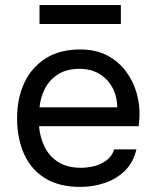

<svg xmlns="http://www.w3.org/2000/svg" viewBox="-20 -727 613 753"><path d="M295 6Q211 6 156 -28.5Q101 -63 74 -124Q47 -185 47 -263Q47 -342 75.5 -402.5Q104 -463 159 -498Q214 -533 294 -533Q356 -533 400.5 -509.5Q445 -486 474 -447Q503 -408 516 -361.5Q529 -315 527 -268Q526 -259 525.5 -250Q525 -241 524 -232H133Q137 -186 156 -149Q175 -112 210 -90.5Q245 -69 297 -69Q323 -69 349.5 -75.5Q376 -82 397.5 -98Q419 -114 428 -141H515Q503 -90 470 -57.5Q437 -25 391 -9.5Q345 6 295 6ZM135 -306H440Q439 -351 420 -385Q401 -419 368.5 -438Q336 -457 291 -457Q242 -457 208.5 -436Q175 -415 157 -381Q139 -347 135 -306ZM135 -633V-707H454V-633Z"/></svg>

Font: Onest
Style: Regular
Weight: 400
Designer: Dmitri Voloshin, Andrey Kudryavtsev
Foundry: Dmitri Voloshin, Andrey Kudryavtsev
Version: Version 1.000;gftools[0.9.33]